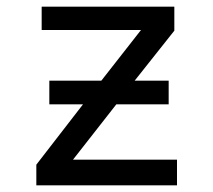

<svg xmlns="http://www.w3.org/2000/svg" viewBox="-20 -556 640 576"><path d="M511 -77V0H89V-62L229 -243H128V-314H284L403 -466H105V-536H503V-464L384 -314H486V-243H329L199 -77Z"/></svg>

Font: Noto Sans Mono UI
Style: Regular
Weight: 400
Monospace: yes
Designer: Monotype Design team
Foundry: Monotype Imaging Inc.
Version: Version 1.000